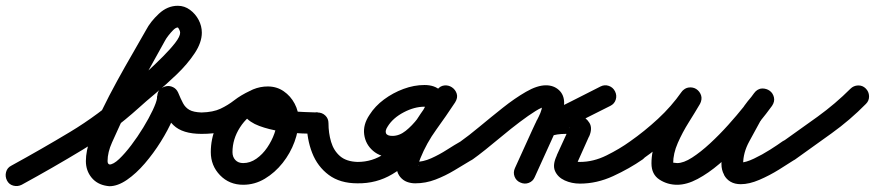

<svg xmlns="http://www.w3.org/2000/svg" viewBox="-56 -597 3026 664"><path d="M-32 27Q-39 13 -35 -2Q-31 -17 -17 -24Q87 -81 186 -140.5Q285 -200 374 -280Q383 -288 405.5 -307Q428 -326 455 -351Q482 -376 507.5 -401.5Q533 -427 550 -449Q567 -471 567 -484Q567 -489 563.5 -495.5Q560 -502 559 -502Q552 -502 543 -493Q534 -484 526 -473.5Q518 -463 515 -457Q515 -457 515 -457Q515 -457 515 -457Q475 -384 434.5 -312Q394 -240 359 -165Q347 -139 331.5 -104.5Q316 -70 316 -40Q316 -29 324 -28Q323 -28 322 -28Q336 -28 356 -47Q376 -66 398 -95Q420 -124 439.5 -156Q459 -188 472 -215.5Q485 -243 487 -257Q487 -257 487 -256Q487 -255 487 -255Q487 -258 487 -261Q487 -264 488 -266Q489 -281 498.5 -289Q508 -297 520 -299Q531 -301 542.5 -295.5Q554 -290 560 -277Q569 -255 577 -240Q585 -225 599 -217Q613 -209 641 -208Q656 -208 667 -197Q678 -186 678 -171Q678 -155 667 -144Q656 -133 641 -134Q575 -134 544 -164Q513 -194 490 -249Q485 -262 496 -270.5Q507 -279 522 -282Q537 -284 550.5 -279Q564 -274 562 -260Q562 -254 561 -249Q561 -249 561 -248Q561 -247 561 -247Q557 -221 541 -184Q525 -147 500 -107Q475 -67 445 -32Q415 3 383 25Q351 47 322 47Q318 47 314 46Q280 41 260.5 17Q241 -7 241 -40Q241 -74 256.5 -119.5Q272 -165 296.5 -215.5Q321 -266 349 -317Q377 -368 403.5 -413.5Q430 -459 449 -493Q449 -493 449 -493Q449 -493 449 -493Q464 -522 493.5 -549.5Q523 -577 559 -577Q582 -577 601 -563Q620 -549 631 -528Q642 -507 642 -484Q642 -450 617 -412.5Q592 -375 555.5 -340Q519 -305 483 -275Q447 -245 424 -224Q332 -141 229.5 -79Q127 -17 19 42Q5 49 -10 45Q-25 41 -32 27Z M641 -134Q626 -133 615 -144Q604 -155 604 -171Q603 -186 614 -197Q625 -208 641 -208Q681 -209 706.5 -221Q732 -233 754.5 -250.5Q777 -268 809 -283Q826 -291 839 -284.5Q852 -278 859 -265Q865 -252 861.5 -237.5Q858 -223 841 -215Q800 -197 774 -156.5Q748 -116 748 -71Q748 -54 758 -43.5Q768 -33 785 -33Q809 -33 830.5 -48Q852 -63 868 -86.5Q884 -110 893 -135.5Q902 -161 902 -183Q902 -196 893 -209.5Q884 -223 870 -223Q863 -223 857 -222Q853 -221 853 -221Q854 -222 855.5 -224.5Q857 -227 856 -226Q856 -226 856 -225Q856 -225 856 -225Q855 -223 855.5 -229Q856 -235 855 -237Q855 -237 854 -238Q856 -237 857.5 -236Q859 -235 861 -234Q899 -215 950 -212Q1001 -209 1042 -208Q1042 -208 1042 -208Q1042 -208 1042 -208Q1058 -208 1069 -197Q1080 -186 1079 -171Q1079 -155 1068 -144Q1057 -133 1042 -134Q1024 -134 989 -135.5Q954 -137 914 -143Q874 -149 840.5 -161.5Q807 -174 790.5 -195.5Q774 -217 786 -251Q786 -251 786 -251Q786 -250 786 -250Q795 -278 819.5 -288Q844 -298 870 -298Q901 -298 925 -281.5Q949 -265 963 -238.5Q977 -212 977 -183Q977 -146 962.5 -106.5Q948 -67 921.5 -33.5Q895 0 860 21Q825 42 785 42Q737 42 705 9Q673 -24 673 -71Q673 -116 690.5 -157.5Q708 -199 738.5 -232Q769 -265 810 -283Q826 -291 839.5 -284.5Q853 -278 859 -266Q865 -253 862 -238.5Q859 -224 842 -216Q812 -201 792 -186.5Q772 -172 753 -160Q734 -148 708 -141Q682 -134 641 -134Q641 -134 641 -134Q641 -134 641 -134Z M1042 -209V-208Q1058 -208 1069 -197.5Q1080 -187 1080 -171Q1080 -137 1089 -106.5Q1098 -76 1120 -57Q1142 -38 1181 -37Q1232 -37 1274.5 -66Q1317 -95 1351 -136.5Q1385 -178 1408 -217Q1411 -222 1413 -226Q1414 -230 1413.5 -231.5Q1413 -233 1415 -230Q1415 -229 1417 -228Q1419 -227 1418 -227Q1415 -228 1412 -228Q1377 -228 1340 -208.5Q1303 -189 1285 -160Q1275 -145 1279 -136Q1283 -127 1301 -127Q1325 -127 1347 -144.5Q1369 -162 1389 -188Q1409 -214 1426 -240.5Q1443 -267 1455 -285Q1466 -300 1480.5 -301.5Q1495 -303 1507 -295Q1519 -287 1523.5 -273Q1528 -259 1518 -243Q1487 -196 1453 -149Q1419 -102 1398 -50Q1394 -40 1392 -32Q1390 -24 1390 -24Q1393 -24 1387 -32Q1386 -33 1382 -35Q1378 -37 1380 -37Q1407 -37 1435 -49.5Q1463 -62 1489.5 -79Q1516 -96 1539 -109Q1552 -117 1567 -113Q1582 -109 1590 -96Q1598 -83 1594 -68Q1590 -53 1577 -45Q1547 -27 1515.5 -8Q1484 11 1450 24Q1416 37 1380 37Q1365 37 1351.5 32Q1338 27 1328 15Q1312 -5 1316.5 -35Q1321 -65 1337.5 -100Q1354 -135 1376.5 -170Q1399 -205 1420.5 -235Q1442 -265 1455 -285Q1465 -300 1480 -301Q1495 -302 1507 -295Q1518 -287 1523 -272.5Q1528 -258 1517 -243Q1498 -215 1476 -182Q1454 -149 1428 -119.5Q1402 -90 1370.5 -71.5Q1339 -53 1301 -53Q1260 -53 1234 -75.5Q1208 -98 1203.5 -132Q1199 -166 1222 -200Q1241 -230 1272 -253Q1303 -276 1339.5 -289.5Q1376 -303 1412 -303Q1448 -303 1467.5 -283.5Q1487 -264 1488 -235.5Q1489 -207 1472 -179Q1441 -127 1398 -77Q1355 -27 1300.5 5.5Q1246 38 1180 37Q1120 37 1081 8Q1042 -21 1023.5 -68.5Q1005 -116 1005 -171Q1005 -187 1015.5 -198Q1026 -209 1042 -209Z M1579 -46Q1567 -37 1551.5 -40Q1536 -43 1527 -56Q1518 -68 1521 -83.5Q1524 -99 1537 -108Q1564 -127 1602.5 -159Q1641 -191 1682.5 -224Q1724 -257 1763 -279.5Q1802 -302 1832 -302Q1859 -302 1877 -285.5Q1895 -269 1895 -241Q1895 -209 1880.5 -177Q1866 -145 1853 -116Q1838 -83 1823 -50Q1808 -17 1793 16Q1787 30 1772.5 35.5Q1758 41 1743 34Q1729 28 1723.5 13.5Q1718 -1 1725 -16Q1740 -49 1755 -82Q1770 -115 1785 -148Q1794 -168 1807 -193.5Q1820 -219 1820 -241Q1820 -240 1821 -237Q1821 -237 1827 -232.5Q1833 -228 1832 -228Q1820 -228 1796 -213Q1772 -198 1741.5 -175Q1711 -152 1680.5 -126.5Q1650 -101 1623 -79.5Q1596 -58 1579 -46Q1579 -46 1579 -46Q1579 -46 1579 -46ZM2071 -281Q2078 -267 2073.5 -252.5Q2069 -238 2055 -231Q2004 -205 1952.5 -179.5Q1901 -154 1850 -128Q1835 -120 1822.5 -128Q1810 -136 1804 -149Q1799 -163 1802 -177.5Q1805 -192 1822 -197Q1842 -203 1862 -206Q1882 -209 1902 -208Q1902 -208 1901 -208Q1900 -208 1900 -208Q1923 -209 1947 -200Q1971 -191 1982.5 -172Q1994 -153 1981 -124Q1981 -124 1981 -124Q1981 -125 1981 -125Q1970 -101 1959.5 -77Q1949 -53 1938 -29Q1938 -29 1938 -28Q1938 -28 1938 -28Q1935 -22 1935.5 -26Q1936 -30 1932 -35Q1932 -37 1929 -38.5Q1926 -40 1928 -40Q1933 -38 1938.5 -37.5Q1944 -37 1950 -37Q1996 -37 2041.5 -59.5Q2087 -82 2123 -108Q2123 -108 2123 -108Q2123 -108 2123 -108Q2136 -117 2151.5 -114Q2167 -111 2176 -99Q2185 -86 2182 -70.5Q2179 -55 2167 -46Q2121 -14 2064.5 12Q2008 38 1950 38Q1921 38 1897 27Q1873 16 1863.5 -5.5Q1854 -27 1870 -60Q1870 -60 1869 -60Q1869 -59 1869 -59Q1880 -83 1891 -107Q1902 -131 1913 -155Q1913 -155 1913 -156Q1913 -156 1913 -156Q1913 -157 1912.5 -155Q1912 -153 1912 -152Q1911 -146 1913 -140Q1915 -136 1917.5 -134Q1920 -132 1920 -132Q1920 -132 1911.5 -133Q1903 -134 1902 -134Q1902 -134 1901 -134Q1900 -134 1900 -134Q1885 -134 1871.5 -132Q1858 -130 1844 -125Q1828 -120 1815.5 -127.5Q1803 -135 1798 -147Q1793 -159 1797 -173Q1801 -187 1816 -195Q1867 -220 1918.5 -246Q1970 -272 2021 -298Q2035 -305 2049.5 -300Q2064 -295 2071 -281Z M2113 -56Q2104 -69 2107 -84Q2110 -99 2123 -108Q2173 -143 2219.5 -186Q2266 -229 2301 -279Q2312 -293 2326.5 -294.5Q2341 -296 2352 -289Q2364 -281 2368.5 -267.5Q2373 -254 2365 -238Q2348 -209 2326 -174Q2304 -139 2288 -102.5Q2272 -66 2272 -32Q2272 -32 2271 -34Q2270 -35 2276.5 -34Q2283 -33 2286 -33Q2308 -33 2337.5 -52Q2367 -71 2399.5 -101Q2432 -131 2462.5 -165Q2493 -199 2516.5 -228.5Q2540 -258 2552 -275Q2563 -290 2578 -290Q2593 -290 2604 -281Q2616 -273 2620 -258.5Q2624 -244 2612 -230Q2602 -217 2591.5 -204.5Q2581 -192 2574 -178Q2574 -178 2574 -179Q2574 -179 2574 -179Q2556 -146 2535 -107.5Q2514 -69 2514 -30Q2514 -27 2514 -27Q2514 -27 2514 -28Q2514 -28 2514 -28Q2517 -22 2513.5 -24Q2510 -26 2506.5 -30.5Q2503 -35 2506 -35Q2523 -35 2551.5 -48.5Q2580 -62 2607.5 -79.5Q2635 -97 2650 -108Q2663 -117 2678.5 -114Q2694 -111 2703 -99Q2712 -86 2709 -70.5Q2706 -55 2694 -46Q2671 -31 2638 -10.5Q2605 10 2570 25Q2535 40 2506 40Q2485 40 2470.5 31.5Q2456 23 2448 8Q2448 8 2448 8Q2448 7 2448 7Q2439 -9 2439 -30Q2439 -80 2462 -126Q2485 -172 2508 -215Q2508 -215 2508 -215Q2508 -216 2508 -216Q2518 -232 2530 -247Q2542 -262 2554 -276Q2565 -291 2580 -291Q2595 -291 2606 -283Q2617 -275 2620.5 -260.5Q2624 -246 2614 -231Q2596 -206 2567.5 -171Q2539 -136 2504 -99Q2469 -62 2431.5 -30Q2394 2 2356.5 22Q2319 42 2286 42Q2252 42 2224.5 24Q2197 6 2197 -32Q2197 -74 2214 -116.5Q2231 -159 2255 -199Q2279 -239 2299 -276Q2308 -291 2323 -292Q2338 -293 2350 -285Q2362 -278 2367.5 -264Q2373 -250 2363 -235Q2323 -180 2272 -132.5Q2221 -85 2165 -46Q2152 -37 2137 -40Q2122 -43 2113 -56Z M2640 -54Q2631 -67 2634 -82Q2637 -97 2649 -106Q2710 -149 2771.5 -193.5Q2833 -238 2885 -290Q2885 -290 2885 -290Q2885 -290 2885 -290Q2896 -301 2911.5 -301.5Q2927 -302 2938 -291Q2949 -280 2949.5 -264.5Q2950 -249 2939 -238Q2884 -182 2820 -136Q2756 -90 2693 -45Q2680 -36 2664.5 -38.5Q2649 -41 2640 -54Z"/></svg>

Font: FRB American Cursive Guidelines Extrabold
Style: Bold Italic
Weight: 800
Italic angle: -25°
Version: Version 2.0;Modular Font Editor K font №1